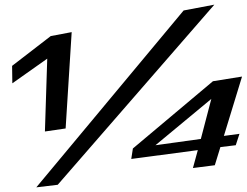

<svg xmlns="http://www.w3.org/2000/svg" viewBox="-20 -792 1060 825"><path d="M262 -240 288 -654 198 -637 32 -509 33 -434 183 -540 173 -227ZM136 13 228 2 901 -772 769 -747ZM993 -168 1009 -217 942 -208 1020 -463 895 -443 551 -154 544 -109 830 -147 809 -70 903 -82 927 -160ZM843 -195 648 -168 888 -367Z"/></svg>

Font: Gamestation Warped
Style: Regular
Weight: 400
Designer: Jonas Hecksher
Foundry: Jonas Hecksher, Playtypeª, e-types AS
Version: Version 1.003